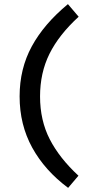

<svg xmlns="http://www.w3.org/2000/svg" viewBox="-20 -752 449 930"><path d="M174 -285Q174 -399 219.5 -491Q265 -583 361 -671L309 -732Q193 -636 134 -527.5Q75 -419 75 -285Q75 -148 136 -37Q197 74 310 158L360 99Q268 14 221 -77.5Q174 -169 174 -285Z"/></svg>

Font: Geom
Style: Regular
Weight: 400
Version: Version 1.102